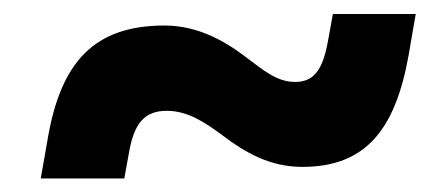

<svg xmlns="http://www.w3.org/2000/svg" viewBox="-20 -484 626 276"><path d="M38.6 -227.5H158.7L165.5 -265.1C172.9 -306.6 187.5 -324.7 219.7 -324.7C249.5 -324.7 273.9 -308.6 300.3 -289.1C333 -264.2 368.7 -244.1 414.6 -244.1C505.4 -244.1 548.3 -297.4 567.4 -404.8L577.6 -463.9H458.5L451.7 -426.3C444.3 -384.8 432.1 -366.2 404.3 -366.2C377.4 -366.2 357.9 -383.8 333.5 -401.9C300.8 -426.8 262.7 -447.3 216.3 -447.3C115.2 -447.3 68.4 -394.5 49.3 -288.6Z"/></svg>

Font: Cascadia Mono SemiBold
Style: Italic
Weight: 600
Italic angle: -10°
Monospace: yes
Designer: Aaron Bell
Foundry: Saja Typeworks
Version: Version 2404.023